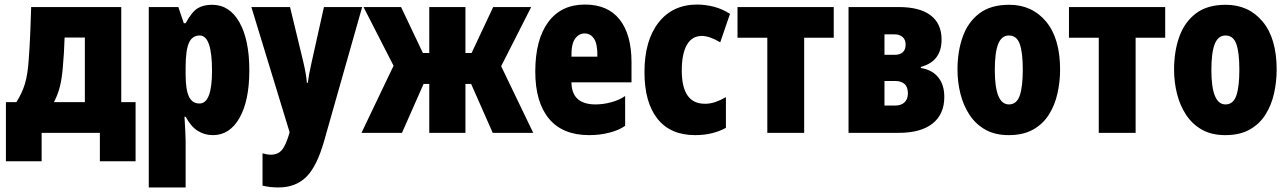

<svg xmlns="http://www.w3.org/2000/svg" viewBox="-20 -584 5662 844"><path d="M6 125V-135H52Q78 -176 90 -217Q102 -258 106 -319Q108 -347 110 -378Q112 -409 113.5 -451Q115 -493 117 -553H513V-135H576V125H419V0H163V125ZM217 -135H353V-419H264Q263 -383 261 -352.5Q259 -322 256 -286Q252 -238 243 -202.5Q234 -167 217 -135Z M634 240V-553H764L788 -482H796Q824 -533 849.5 -548Q875 -563 912 -563Q989 -563 1032.5 -486Q1076 -409 1076 -275Q1076 -142 1033 -66Q990 10 916 10Q879 10 849 -9Q819 -28 796 -71H791Q793 -34 794.5 -7.5Q796 19 796 35V240ZM857 -129Q912 -129 912 -273Q912 -428 858 -428Q825 -428 810.5 -395.5Q796 -363 796 -288V-256Q796 -190 810.5 -159.5Q825 -129 857 -129Z M1204 240Q1185 240 1167.5 238Q1150 236 1134 232V90Q1154 96 1171 96Q1201 96 1218.5 76Q1236 56 1252 2L1253 -3L1085 -553H1255L1313 -313Q1319 -288 1323.5 -262.5Q1328 -237 1329 -220H1333Q1335 -237 1339 -258.5Q1343 -280 1350 -311L1404 -553H1572L1405 35Q1373 148 1326 194Q1279 240 1204 240Z M1569 0 1710 -295 1578 -553H1743L1839 -351H1867V-553H2026V-351H2053L2148 -553H2315L2183 -293L2324 0H2146L2051 -215H2026V0H1867V-215H1842L1747 0Z M2570 10Q2453 10 2393 -62.5Q2333 -135 2333 -269Q2333 -410 2390 -487Q2447 -564 2551 -564Q2652 -564 2704 -498Q2756 -432 2756 -310V-222H2492Q2493 -125 2598 -125Q2633 -125 2668.5 -135Q2704 -145 2728 -162V-31Q2702 -12 2659.5 -1Q2617 10 2570 10ZM2492 -335H2606Q2607 -390 2591.5 -413.5Q2576 -437 2550 -437Q2525 -437 2508 -414Q2491 -391 2492 -335Z M3036 10Q2927 10 2870 -62Q2813 -134 2813 -267Q2813 -406 2875 -485Q2937 -564 3045 -564Q3080 -564 3117.5 -554.5Q3155 -545 3189 -523L3146 -398Q3099 -426 3065 -426Q3022 -426 2999.5 -387Q2977 -348 2977 -274Q2977 -130 3075 -128Q3100 -127 3124.5 -135.5Q3149 -144 3171 -157V-22Q3144 -7 3110 1.5Q3076 10 3036 10Z M3353 0V-418H3222V-553H3645V-418H3515V0Z M3710 0V-553H3931Q4023 -553 4071 -516.5Q4119 -480 4119 -410Q4119 -314 4028 -290V-285Q4078 -277 4104.5 -244Q4131 -211 4131 -158Q4131 -82 4079.5 -41Q4028 0 3930 0ZM3868 -343H3912Q3961 -343 3961 -389Q3961 -409 3948 -421Q3935 -433 3912 -433H3868ZM3868 -120H3915Q3941 -120 3956 -134Q3971 -148 3971 -173Q3971 -202 3956 -215Q3941 -228 3915 -228H3868Z M4414 10Q4354 10 4311.5 -14Q4269 -38 4242 -79Q4215 -120 4202 -171.5Q4189 -223 4189 -278Q4189 -358 4212 -422.5Q4235 -487 4285 -525Q4335 -563 4416 -563Q4517 -563 4578.5 -489Q4640 -415 4640 -278Q4640 -225 4628.5 -173.5Q4617 -122 4591 -80.5Q4565 -39 4521.5 -14.5Q4478 10 4414 10ZM4415 -125Q4449 -125 4462.5 -163.5Q4476 -202 4476 -278Q4476 -354 4462.5 -391Q4449 -428 4415 -428Q4383 -428 4368 -391Q4353 -354 4353 -276Q4353 -125 4415 -125Z M4810 0V-418H4679V-553H5102V-418H4972V0Z M5366 10Q5306 10 5263.5 -14Q5221 -38 5194 -79Q5167 -120 5154 -171.5Q5141 -223 5141 -278Q5141 -358 5164 -422.5Q5187 -487 5237 -525Q5287 -563 5368 -563Q5469 -563 5530.5 -489Q5592 -415 5592 -278Q5592 -225 5580.5 -173.5Q5569 -122 5543 -80.5Q5517 -39 5473.5 -14.5Q5430 10 5366 10ZM5367 -125Q5401 -125 5414.5 -163.5Q5428 -202 5428 -278Q5428 -354 5414.5 -391Q5401 -428 5367 -428Q5335 -428 5320 -391Q5305 -354 5305 -276Q5305 -125 5367 -125Z"/></svg>

Font: Noto Sans ExtraCondensed Black
Style: Regular
Weight: 900
Width: 2
Designer: Monotype Design Team
Foundry: Monotype Imaging Inc.
Version: Version 2.013; ttfautohint (v1.8.4.7-5d5b)